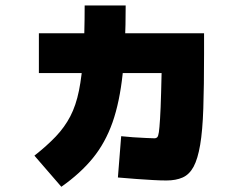

<svg xmlns="http://www.w3.org/2000/svg" viewBox="-20 -678 920 713"><path d="M417.8 -18.9 430 -172.2Q448.9 -170 473.9 -168.3Q498.9 -166.7 522.2 -165.6Q545.6 -164.4 554.4 -164.4Q560 -164.4 563.9 -168.3Q567.8 -172.2 570 -187.2Q572.2 -202.2 574.4 -237.8Q576.7 -273.3 578.3 -334.4Q580 -395.6 582.2 -491.1L673.3 -406.7H124.4V-554.4H737.8V-477.8Q737.8 -357.8 735 -275Q732.2 -192.2 723.3 -140Q714.4 -87.8 698.9 -58.9Q683.3 -30 658.3 -18.9Q633.3 -7.8 597.8 -7.8Q575.6 -7.8 547.8 -9.4Q520 -11.1 487.2 -13.3Q454.4 -15.6 417.8 -18.9ZM107.8 -100Q154.4 -136.7 187.2 -171.1Q220 -205.6 241.1 -246.1Q262.2 -286.7 273.3 -341.7Q284.4 -396.7 289.4 -473.9Q294.4 -551.1 294.4 -657.8H446.7Q446.7 -510 435.6 -404.4Q424.4 -298.9 397.8 -223.3Q371.1 -147.8 325 -91.1Q278.9 -34.4 207.8 15.6Z"/></svg>

Font: Paperlogy 9 Black
Style: Regular
Weight: 900
Designer: redesigned by Lee Juim, glyphs from Gmarket Sans & Montserrat
Foundry: PT&
Version: Version 1.001